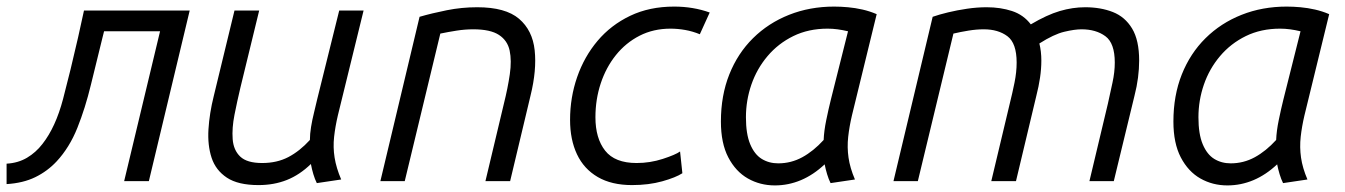

<svg xmlns="http://www.w3.org/2000/svg" viewBox="-47 -550 4083 583"><path d="M-27 9V-53Q8 -55 35 -71Q62 -87 82 -113Q122 -164 144.5 -249.5Q167 -335 190 -436L208 -518H529L405 0H330L439 -455H269L264 -435Q246 -363 229 -292.5Q212 -222 188 -162Q164 -102 125 -60Q97 -30 60 -12Q23 6 -27 9Z M738 12Q676 12 642 -10.5Q608 -33 595.5 -71Q583 -109 586 -157.5Q589 -206 602 -258L665 -518H740L683 -284Q673 -242 665 -201.5Q657 -161 659.5 -127.5Q662 -94 682.5 -74.5Q703 -55 749 -55Q794 -55 828.5 -73Q863 -91 894 -125Q894 -143 897.5 -164.5Q901 -186 906.5 -208Q912 -230 916 -248L983 -518H1057L979 -200Q971 -166 967.5 -134.5Q964 -103 969 -71.5Q974 -40 989 -5L915 6Q909 -6 904.5 -21Q900 -36 897 -52Q863 -19 824 -3.5Q785 12 738 12Z M1108 0 1227 -499Q1265 -510 1310 -519Q1355 -528 1402 -528Q1488 -528 1529 -493Q1570 -458 1576.5 -397.5Q1583 -337 1564 -260L1502 0H1427L1483 -235Q1495 -283 1501 -324.5Q1507 -366 1500.5 -396.5Q1494 -427 1468 -444Q1442 -461 1390 -461Q1365 -461 1339.5 -457Q1314 -453 1290 -448L1182 0Z M1872 12Q1810 12 1768 -12.5Q1726 -37 1705 -81.5Q1684 -126 1684 -186Q1684 -254 1705.5 -316Q1727 -378 1767.5 -426Q1808 -474 1866.5 -502Q1925 -530 2000 -530Q2029 -530 2056 -525.5Q2083 -521 2108 -512L2078 -446Q2056 -455 2033.5 -459Q2011 -463 1989 -463Q1937 -463 1895 -441.5Q1853 -420 1823 -382.5Q1793 -345 1777 -296.5Q1761 -248 1761 -194Q1761 -130 1790.5 -92.5Q1820 -55 1886 -55Q1927 -55 1965.5 -67.5Q2004 -80 2018 -90L2025 -24Q2005 -11 1964 0.5Q1923 12 1872 12Z M2306 13Q2261 13 2224 -8Q2187 -29 2164.5 -72Q2142 -115 2142 -181Q2142 -260 2167.5 -324Q2193 -388 2239.5 -434Q2286 -480 2349 -505Q2412 -530 2486 -530Q2506 -530 2528 -528Q2550 -526 2572 -521Q2594 -516 2615 -507L2540 -200Q2532 -166 2528.5 -134.5Q2525 -103 2529.5 -71.5Q2534 -40 2549 -5L2475 6Q2469 -6 2464.5 -21Q2460 -36 2457 -51Q2423 -19 2385 -3Q2347 13 2306 13ZM2316 -54Q2355 -54 2389 -72.5Q2423 -91 2454 -125Q2455 -152 2462 -186Q2469 -220 2476 -248L2528 -455Q2511 -459 2496 -461Q2481 -463 2466 -463Q2408 -463 2362 -440.5Q2316 -418 2283.5 -379.5Q2251 -341 2234.5 -293Q2218 -245 2218 -194Q2218 -143 2231 -112Q2244 -81 2266 -67.5Q2288 -54 2316 -54Z M2666 0 2785 -499Q2805 -506 2832 -512.5Q2859 -519 2889.5 -523.5Q2920 -528 2949 -528Q2991 -528 3026 -516.5Q3061 -505 3083 -476Q3132 -505 3171 -516.5Q3210 -528 3248 -528Q3295 -528 3332 -513.5Q3369 -499 3390.5 -463.5Q3412 -428 3412 -366Q3412 -341 3408.5 -314Q3405 -287 3398 -260L3335 0H3261L3317 -235Q3324 -267 3331 -299Q3338 -331 3338 -360Q3338 -419 3309.5 -440Q3281 -461 3237 -461Q3216 -461 3184.5 -453.5Q3153 -446 3109 -418Q3112 -406 3113.5 -393Q3115 -380 3115 -366Q3115 -341 3111 -314Q3107 -287 3100 -260L3038 0H2963L3019 -235Q3027 -267 3033.5 -299Q3040 -331 3040 -360Q3040 -419 3012 -440Q2984 -461 2940 -461Q2918 -461 2893.5 -457Q2869 -453 2848 -448L2740 0Z M3680 13Q3635 13 3598 -8Q3561 -29 3538.5 -72Q3516 -115 3516 -181Q3516 -260 3541.5 -324Q3567 -388 3613.5 -434Q3660 -480 3723 -505Q3786 -530 3860 -530Q3880 -530 3902 -528Q3924 -526 3946 -521Q3968 -516 3989 -507L3914 -200Q3906 -166 3902.5 -134.5Q3899 -103 3903.5 -71.5Q3908 -40 3923 -5L3849 6Q3843 -6 3838.5 -21Q3834 -36 3831 -51Q3797 -19 3759 -3Q3721 13 3680 13ZM3690 -54Q3729 -54 3763 -72.5Q3797 -91 3828 -125Q3829 -152 3836 -186Q3843 -220 3850 -248L3902 -455Q3885 -459 3870 -461Q3855 -463 3840 -463Q3782 -463 3736 -440.5Q3690 -418 3657.5 -379.5Q3625 -341 3608.5 -293Q3592 -245 3592 -194Q3592 -143 3605 -112Q3618 -81 3640 -67.5Q3662 -54 3690 -54Z"/></svg>

Font: Ubuntu Sans
Style: Italic
Weight: 400
Italic angle: -13.5°
Designer: Dalton Maag Ltd
Foundry: Dalton Maag Ltd
Version: Version 1.006